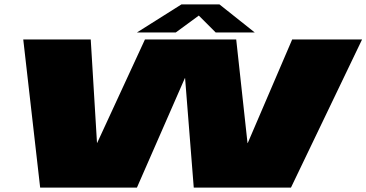

<svg xmlns="http://www.w3.org/2000/svg" viewBox="-20 -855 1670 875"><path d="M163 0H604L822.5 -499H823.5L863 0H1306L1630 -675H1311.5L1109 -203H1108L1056.5 -675H640.5L423 -204H422L393.5 -675H86ZM604 -707H781L886 -784L963 -707H1141L980 -835H807Z"/></svg>

Font: Anybody ExtraExpanded Black
Style: Italic
Weight: 900
Width: 8
Italic angle: -10°
Version: Version 1.113;gftools[0.9.25]